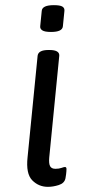

<svg xmlns="http://www.w3.org/2000/svg" viewBox="-20 -719 330 745"><path d="M166 6Q130 6 105 -19.5Q80 -45 87 -109L126 -503Q129 -525 168 -525H172Q211 -525 210 -503L171 -107Q169 -84 174.5 -74Q180 -64 195 -64Q209 -64 218.5 -67.5Q228 -71 232 -71Q238 -71 238 -63Q238 -62 237.5 -53Q237 -44 234 -27Q230 -8 208 -1Q186 6 166 6ZM178 -595Q154 -595 144.5 -601Q135 -607 136 -617L142 -677Q144 -699 189 -699Q213 -699 222 -693.5Q231 -688 230 -677L224 -617Q222 -595 178 -595Z"/></svg>

Font: Asap Expanded Expanded Regular
Style: Italic
Weight: 400
Width: 7
Italic angle: -6°
Designer: Pablo Cosgaya
Foundry: Omnibus-Type
Version: Version 3.001; ttfautohint (v1.8.4.7-5d5b)